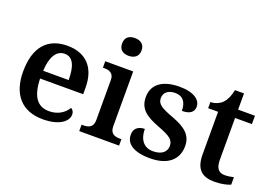

<svg xmlns="http://www.w3.org/2000/svg" viewBox="-105 -1069 1967 1381"><g transform="rotate(20 878.0 -378.0)"><path d="M299 10C428 10 488 -43 488 -94C488 -114 478 -130 464 -137C440 -95 391 -60 322 -60C234 -60 186 -120 182 -259H512V-308C512 -466 427 -548 288 -548C136 -548 50 -452 50 -265C50 -91 138 10 299 10ZM184 -319C189 -428 226 -487 289 -487C354 -487 379 -422 379 -319Z M724 -630C765 -630 799 -650 799 -698C799 -747 765 -766 724 -766C682 -766 650 -747 650 -698C650 -650 682 -630 724 -630ZM576 0H881V-49H869C834 -49 794 -57 794 -116V-536H580V-487H589C623 -487 664 -479 664 -424V-115C664 -57 623 -49 589 -49H576Z M1120 10C1250 10 1329 -50 1329 -159C1329 -243 1273 -286 1178 -322C1077 -359 1046 -379 1046 -425C1046 -468 1080 -494 1132 -494C1191 -494 1220 -455 1220 -389C1282 -389 1310 -413 1310 -454C1310 -502 1261 -547 1146 -547C1023 -547 942 -496 942 -395C942 -306 996 -265 1102 -225C1198 -189 1225 -167 1225 -122C1225 -78 1192 -45 1122 -45C1051 -45 1014 -98 1014 -176C983 -176 933 -164 933 -103C933 -35 992 10 1120 10Z M1613 10C1668 10 1715 -2 1735 -12V-69C1714 -64 1692 -60 1666 -60C1620 -60 1597 -89 1597 -152V-472H1726V-536H1597V-660H1528C1518 -612 1503 -579 1482 -557C1461 -535 1427 -519 1391 -519V-472H1467V-147C1467 -31 1519 10 1613 10Z"/></g></svg>

Font: Noto Serif Semi
Style: Regular
Weight: 600
Designer: Monotype Design Team
Foundry: Monotype Imaging Inc.
Version: Version 1.002